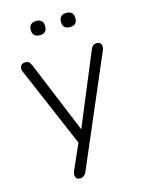

<svg xmlns="http://www.w3.org/2000/svg" viewBox="-129 -767 775 1030"><g transform="rotate(-15 258.5 -252.5)"><path d="M186 186Q167 186 161.5 172.5Q156 159 163 141L226 -2L36 -446Q28 -464 35 -478Q42 -492 63 -492Q84 -492 94 -467L259 -67L425 -467Q431 -481 438 -486.5Q445 -492 458 -492Q477 -492 482.5 -478Q488 -464 481 -447L220 162Q208 186 186 186ZM343 -612Q303 -612 303 -651Q303 -691 343 -691Q383 -691 383 -651Q383 -612 343 -612ZM176 -612Q135 -612 135 -651Q135 -691 176 -691Q215 -691 215 -651Q215 -612 176 -612Z"/></g></svg>

Font: Nunito Light
Style: Regular
Weight: 300
Designer: Vernon Adams
Foundry: Vernon Adams
Version: Version 3.601; ttfautohint (v1.8.2.53-6de2)